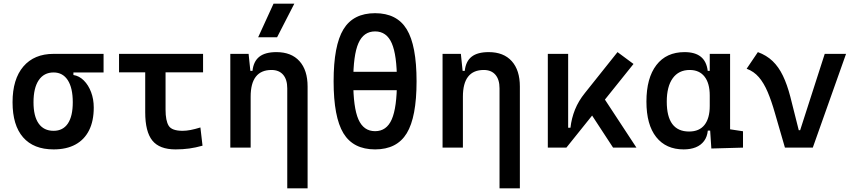

<svg xmlns="http://www.w3.org/2000/svg" viewBox="-20 -815 4728 1060"><path d="M275.9 9.8Q165.5 9.8 107.4 -56.9Q49.3 -123.5 49.3 -250.5Q49.3 -377.9 108.9 -447.8Q168.5 -517.6 275.9 -517.6L385.3 -486.8V-400.9Q417.5 -396 442.9 -370.6Q468.3 -345.2 482.9 -306.4Q497.6 -267.6 497.6 -221.2Q497.6 -147 471.7 -95.5Q445.8 -43.9 396.5 -17.1Q347.2 9.8 275.9 9.8ZM275.9 -92.8Q327.6 -92.8 354.7 -133.1Q381.8 -173.3 381.8 -250.5Q381.8 -329.6 354.2 -372.3Q326.7 -415 275.9 -415Q222.7 -415 193.8 -372.3Q165 -329.6 165 -250.5Q165 -173.3 193.4 -133.1Q221.7 -92.8 275.9 -92.8ZM275.9 -415V-517.6H551.8V-415Z M949.2 9.8Q860.4 9.8 821 -39.1Q781.7 -87.9 781.7 -195.3V-517.6H894V-210Q894 -148.4 911.4 -120.6Q928.7 -92.8 988.3 -92.8Q1008.3 -92.8 1032.5 -97.4Q1056.6 -102.1 1086.4 -111.3L1098.1 -10.7Q1060.5 0 1024.7 4.9Q988.8 9.8 949.2 9.8ZM637.2 -415.5V-517.6H1101.1V-415.5Z M1565.9 224.6V-327.1Q1565.9 -376 1543.2 -402.3Q1520.5 -428.7 1479 -428.7Q1363.8 -428.7 1363.8 -281.2L1333.5 -423.8H1374Q1379.4 -476.1 1411.6 -501.7Q1443.8 -527.3 1506.3 -527.3Q1588.4 -527.3 1633.3 -477.5Q1678.2 -427.7 1678.2 -336.9V224.6ZM1251.5 0V-517.6H1352.5L1363.8 -408.2V0ZM1405.3 -609.4 1490.2 -794.9H1605L1509.8 -609.4Z M2050.8 9.8Q1930.2 9.8 1876 -79.3Q1821.8 -168.5 1821.8 -366.2Q1821.8 -564 1876 -653.1Q1930.2 -742.2 2050.8 -742.2Q2171.4 -742.2 2225.6 -653.1Q2279.8 -564 2279.8 -366.2Q2279.8 -168.5 2225.6 -79.3Q2171.4 9.8 2050.8 9.8ZM2050.8 -90.8Q2114.3 -90.8 2142.8 -156Q2171.4 -221.2 2171.4 -366.2Q2171.4 -511.2 2142.8 -576.4Q2114.3 -641.6 2050.8 -641.6Q1987.3 -641.6 1958.7 -576.4Q1930.2 -511.2 1930.2 -366.2Q1930.2 -221.2 1958.7 -156Q1987.3 -90.8 2050.8 -90.8ZM1851.6 -316.9V-418.5H2262.2V-316.9Z M2737.8 224.6V-327.1Q2737.8 -376 2715.1 -402.3Q2692.4 -428.7 2650.9 -428.7Q2535.6 -428.7 2535.6 -281.2L2505.4 -423.8H2545.9Q2551.3 -476.1 2583.5 -501.7Q2615.7 -527.3 2678.2 -527.3Q2760.3 -527.3 2805.2 -477.5Q2850.1 -427.7 2850.1 -336.9V224.6ZM2423.3 0V-517.6H2524.4L2535.6 -408.2V0Z M3106.9 0 3088.4 -109.9H3129.4Q3135.3 -162.1 3154.5 -210Q3173.8 -257.8 3209 -301.3L3389.2 -527.3L3477.5 -461.9ZM3004.4 0V-517.6H3116.7V-52.2L3106.9 0ZM3364.7 0 3215.3 -228.5 3298.8 -296.9 3493.7 0Z M3754.4 9.8Q3656.7 9.8 3602.8 -58.3Q3548.8 -126.5 3548.8 -253.9Q3548.8 -384.3 3603.8 -455.8Q3658.7 -527.3 3759.3 -527.3Q3817.4 -527.3 3849.1 -501.7Q3880.9 -476.1 3887.2 -423.8H3928.7L3898.4 -287.6Q3898.4 -355.5 3869.6 -392.1Q3840.8 -428.7 3787.6 -428.7Q3727.1 -428.7 3694.1 -383.1Q3661.1 -337.4 3661.1 -253.9Q3661.1 -88.9 3784.2 -88.9Q3840.8 -88.9 3869.6 -125.5Q3898.4 -162.1 3898.4 -230V-256.3L3933.6 -93.8H3887.7Q3884.3 -59.6 3866.9 -36.4Q3849.6 -13.2 3821 -1.7Q3792.5 9.8 3754.4 9.8ZM3907.2 4.9 3898.4 -128.9V-243.7L4010.7 -223.1V-101.1L4082 -90.3V0ZM3898.4 -166V-517.6H4010.7V-186.5Z M4313.5 0 4386.7 -96.2H4397.5L4533.2 -517.6H4650.9L4467.3 0ZM4313.5 0 4258.3 -190.4Q4239.3 -257.3 4218.3 -306.9Q4197.3 -356.4 4169.7 -388.7Q4142.1 -420.9 4102.1 -435.5L4164.1 -527.3Q4211.9 -509.8 4245.4 -477.8Q4278.8 -445.8 4302.2 -397.2Q4325.7 -348.6 4343.3 -280.8L4404.3 -38.6Z"/></svg>

Font: Cascadia Code Medium
Style: Regular
Weight: 500
Monospace: yes
Designer: Aaron Bell
Foundry: Saja Typeworks
Version: Version 2407.024